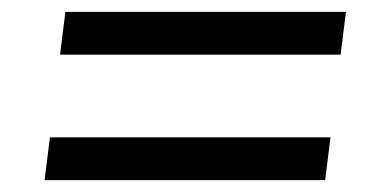

<svg xmlns="http://www.w3.org/2000/svg" viewBox="-20 -467 622 323"><path d="M553 -375H81L90 -447H562ZM527 -164H55L64 -236H536Z"/></svg>

Font: Haskoy
Style: Italic
Weight: 400
Designer: Ertekin Erdin
Foundry: Ertekin Erdin
Version: Version 2.000; ttfautohint (v1.8.4.7-5d5b)